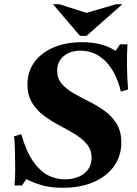

<svg xmlns="http://www.w3.org/2000/svg" viewBox="-20 -880 650 910"><path d="M251 -545Q251 -508 273 -482.5Q295 -457 329.5 -437.5Q364 -418 403 -398.5Q442 -379 476.5 -354Q511 -329 533 -293Q555 -257 555 -204Q555 -141 520.5 -92.5Q486 -44 423.5 -17Q361 10 277 10Q219 10 177 -2.5Q135 -15 105 -31L84 -1H49Q52 -35 52 -77.5Q52 -120 51 -161.5Q50 -203 47 -234L81 -244Q104 -163 136.5 -116Q169 -69 207 -49.5Q245 -30 287 -30Q324 -30 352.5 -42Q381 -54 397.5 -77Q414 -100 414 -132Q414 -170 392 -196.5Q370 -223 335.5 -244Q301 -265 262 -285.5Q223 -306 188.5 -331.5Q154 -357 132 -393Q110 -429 110 -480Q110 -539 142 -584Q174 -629 232.5 -654.5Q291 -680 370 -680Q419 -680 458 -669.5Q497 -659 528 -639L549 -670H584Q581 -619 582 -561Q583 -503 587 -456L553 -446Q539 -503 517 -540.5Q495 -578 469 -600Q443 -622 415.5 -631Q388 -640 362 -640Q314 -640 282.5 -614.5Q251 -589 251 -545ZM530 -860H560L390 -710H359L231 -860H261L390 -819Z"/></svg>

Font: Brygada 1918
Style: Italic
Weight: 400
Italic angle: -8°
Designer: Mateusz Machalski | Borys Kosmynka | Przemek Hoffer
Foundry: NIEPODLEGLA 2018
Version: Version 3.006